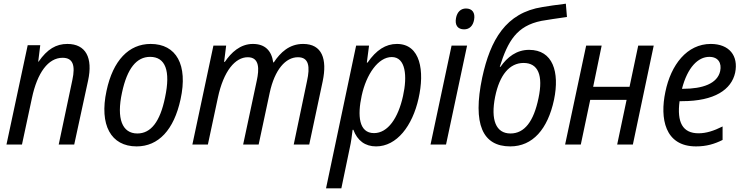

<svg xmlns="http://www.w3.org/2000/svg" viewBox="-20 -783 4020 1040"><path d="M15 0H99L153 -252C182 -389 241 -470 319 -470C375 -470 389 -429 372 -350L298 0H382L457 -346C484 -470 445 -545 345 -545C284 -545 236 -517 189 -449H187L198 -538H130Z M720 10C838 10 922 -79 958 -245C999 -432 935 -545 796 -545C678 -545 592 -456 557 -291C517 -106 581 10 720 10ZM724 -60C642 -60 610 -140 641 -282C669 -413 720 -475 793 -475C876 -475 905 -400 874 -255C847 -123 797 -60 724 -60Z M1022 0H1106L1160 -253C1191 -400 1255 -473 1322 -473C1387 -473 1384 -407 1371 -347L1297 0H1381L1441 -281C1468 -406 1527 -473 1594 -473C1654 -473 1660 -421 1643 -344L1571 0H1655L1728 -343C1753 -463 1725 -545 1622 -545C1547 -545 1499 -499 1463 -445H1460C1451 -509 1415 -545 1350 -545C1281 -545 1232 -498 1198 -448H1194L1205 -536H1136Z M1746 237H1829L1875 16C1881 -9 1887 -53 1890 -80H1894C1916 -21 1958 10 2017 10C2130 10 2214 -102 2247 -249C2281 -398 2258 -545 2130 -545C2069 -545 2018 -512 1971 -444H1967L1979 -536H1909ZM2006 -62C1923 -62 1916 -158 1939 -264C1964 -381 2029 -474 2102 -474C2178 -474 2187 -370 2163 -263C2137 -144 2081 -62 2006 -62Z M2494 -624C2522 -624 2542 -642 2548 -676C2555 -714 2538 -737 2504 -737C2476 -737 2456 -718 2450 -685C2443 -647 2459 -624 2494 -624ZM2312 0H2396L2510 -536H2426Z M2744 10C2865 10 2947 -83 2981 -243C3012 -393 2975 -513 2846 -513C2778 -513 2728 -474 2691 -421H2687C2731 -561 2779 -643 2913 -670C2946 -676 2996 -683 3051 -691L3045 -763C2996 -757 2948 -750 2919 -745C2719 -714 2636 -566 2592 -363C2539 -110 2594 10 2744 10ZM2745 -60C2666 -60 2637 -134 2662 -259C2686 -377 2740 -442 2816 -442C2895 -442 2923 -375 2897 -252C2871 -125 2821 -60 2745 -60Z M3041 0H3126L3177 -242H3374L3323 0H3408L3521 -536H3437L3390 -313H3193L3239 -536H3155Z M3750 10C3807 10 3850 -3 3894 -25V-98C3846 -74 3805 -61 3764 -61C3677 -61 3646 -121 3661 -235H3675C3851 -235 3942 -298 3962 -389C3981 -481 3930 -545 3830 -545C3701 -545 3614 -432 3584 -285C3554 -143 3580 10 3750 10ZM3822 -475C3871 -475 3890 -441 3881 -398C3866 -330 3786 -302 3680 -302H3674C3704 -418 3761 -475 3822 -475Z"/></svg>

Font: Noto Sans SemiCondensed
Style: Italic
Weight: 400
Width: 4
Italic angle: -12°
Designer: Monotype Design Team
Foundry: Monotype Imaging Inc.
Version: Version 2.013